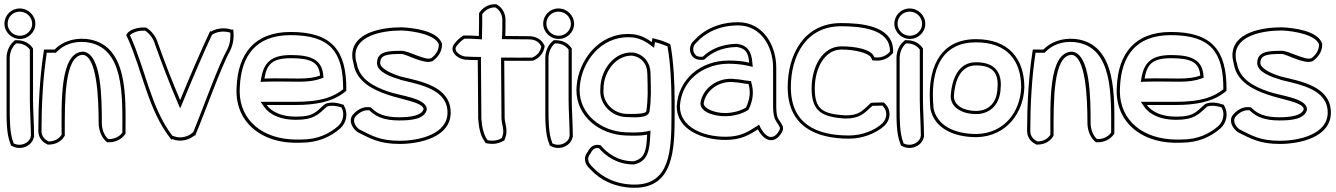

<svg xmlns="http://www.w3.org/2000/svg" viewBox="-20 -650 6311 907"><path d="M1 -538C1 -499 34 -466 74 -466C114 -466 147 -498 147 -537C147 -577 114 -610 73 -610C33 -610 1 -578 1 -538ZM11 -138C11 -88 10 -17 29 28L32 37L41 42C82 61 131 39 140 -2L141 -4V-7C141 -61 136 -129 136 -178V-421C121 -444 95 -460 61 -460H51L43 -453C23 -435 11 -406 11 -376ZM16 -538C16 -570 41 -595 73 -595C106 -595 132 -569 132 -537C132 -507 106 -481 74 -481C42 -481 16 -507 16 -538ZM26 -138V-376C26 -402 37 -427 53 -442L57 -445H61C89 -445 109 -432 121 -416V-178C121 -129 126 -58 126 -8L125 -5C124 -2 124 0 123 3C112 28 77 42 48 29L44 27L43 23V22C26 -18 26 -88 26 -138Z M161 -31C161 -5 176 19 200 30L205 33H211C241 33 268 19 282 -3L286 -9V-16C286 -172 283 -389 372 -391C437 -383 446 -193 446 -70C446 -37 458 -5 478 15L486 22H496C526 22 553 8 568 -12L573 -18V-26C573 -189 588 -444 388 -466C324 -472 271 -450 238 -416H188L185 -396C168 -284 161 -153 161 -31ZM176 -31C176 -152 183 -283 200 -394L201 -401H244L249 -406C279 -437 326 -457 386 -451C569 -431 558 -195 558 -26V-23L556 -21C544 -5 521 7 496 7H492L488 4C471 -13 461 -41 461 -70C461 -185 460 -395 374 -406H373H372C261 -403 271 -162 271 -16V-14L269 -11C258 6 237 18 211 18H209L207 17L206 16C187 7 176 -11 176 -31Z M576 -484 581 -475C653 -317 679 -127 790 10L794 7C836 25 881 7 899 -11L901 -7C948 -117 1023 -332 1067 -410C1085 -446 1086 -486 1081 -513L1078 -509L1063 -513C1029 -521 996 -513 976 -500L973 -504C925 -401 877 -289 831 -177C797 -256 758 -356 725 -449C717 -476 697 -504 670 -520H655C624 -520 597 -509 583 -495ZM593 -483 595 -485C606 -495 628 -505 655 -505H666C688 -490 704 -467 711 -445V-444C744 -351 783 -250 817 -171L831 -138L845 -171C889 -278 935 -386 981 -485L984 -487C1000 -498 1030 -505 1059 -498L1068 -496C1070 -472 1067 -443 1054 -417C1010 -339 939 -137 893 -26L888 -22C874 -8 835 8 800 -7L794 -9C692 -142 667 -324 595 -481L594 -482Z M1098 -243C1085 -77 1213 34 1404 24C1484 24 1543 -5 1588 -44C1618 -72 1624 -115 1607 -147L1603 -155C1576 -164 1545 -171 1516 -159L1512 -156C1469 -117 1458 -99 1377 -99C1312 -99 1263 -121 1240 -154H1375C1472 -154 1550 -169 1607 -214L1616 -221V-231C1616 -410 1549 -499 1353 -499C1178 -499 1105 -391 1098 -243ZM1113 -242C1120 -385 1187 -484 1353 -484C1541 -484 1601 -404 1601 -231V-228L1598 -226C1576 -209 1552 -196 1523 -187C1481 -174 1432 -169 1375 -169H1211L1228 -145C1255 -106 1309 -84 1377 -84C1461 -84 1481 -107 1522 -144L1523 -146C1545 -154 1569 -150 1592 -143L1594 -140C1608 -114 1602 -78 1578 -55C1534 -17 1480 9 1404 9H1403C1384 10 1367 9 1350 8C1197 -4 1102 -102 1113 -242ZM1211 -263 1230 -264C1284 -266 1341 -264 1393 -264C1437 -264 1471 -269 1497 -279L1508 -283L1507 -294C1501 -369 1448 -390 1354 -390C1259 -390 1226 -352 1214 -281ZM1229 -279C1240 -345 1264 -375 1354 -375C1447 -375 1487 -357 1492 -293C1469 -284 1436 -279 1393 -279C1341 -279 1284 -281 1229 -279Z M1644 -389C1644 -377 1646 -364 1650 -350C1663 -265 1740 -227 1810 -203C1876 -180 1977 -167 1981 -135C1973 -104 1920 -96 1865 -96C1801 -96 1764 -111 1738 -137L1731 -143L1721 -144C1693 -146 1665 -130 1647 -108L1645 -106C1625 -76 1646 -43 1669 -26C1729 4 1772 30 1867 30C1964 30 2109 -2 2109 -118C2109 -243 1965 -266 1875 -288C1834 -300 1776 -325 1776 -352C1776 -391 1808 -395 1877 -395C1898 -395 1985 -344 2022 -361L2025 -362L2027 -364C2048 -380 2068 -405 2068 -439V-444C2047 -505 1935 -518 1879 -521H1877C1784 -521 1644 -497 1644 -389ZM1657 -97 1658 -98 1659 -99C1675 -118 1699 -131 1720 -129H1725L1728 -126C1758 -97 1799 -81 1865 -81C1917 -81 1984 -85 1996 -131V-134V-137C1990 -187 1872 -197 1815 -217C1745 -241 1677 -276 1665 -352V-353L1664 -354C1660 -367 1659 -379 1659 -389C1659 -480 1782 -506 1877 -506H1879C1938 -503 2035 -486 2053 -441V-439C2053 -411 2037 -390 2018 -376L2017 -375H2016C1989 -363 1911 -410 1877 -410C1812 -410 1761 -407 1761 -352C1761 -308 1833 -285 1871 -274V-273C1966 -250 2094 -228 2094 -118C2094 -18 1965 15 1867 15C1776 15 1736 -9 1677 -39C1656 -55 1646 -79 1657 -97Z M2126 -443C2099 -407 2142 -371 2178 -368C2199 -367 2217 -366 2237 -366C2237 -274 2239 -180 2239 -90V-89C2242 -43 2251 -8 2268 16L2274 26L2285 28C2309 32 2332 29 2353 18L2362 14L2366 4C2382 -36 2364 -69 2364 -92C2364 -180 2362 -271 2362 -363C2405 -362 2449 -363 2491 -363H2497C2528 -375 2549 -399 2553 -433L2549 -440C2537 -465 2509 -479 2480 -479C2442 -479 2406 -480 2367 -480C2368 -504 2368 -530 2368 -556C2368 -586 2353 -613 2331 -626L2325 -630H2318C2283 -630 2258 -611 2243 -588V-580C2243 -544 2243 -514 2242 -480C2222 -481 2200 -483 2175 -482H2168C2151 -470 2139 -460 2126 -443ZM2138 -434C2149 -448 2159 -457 2173 -467H2175C2200 -468 2220 -466 2241 -465L2257 -464V-480C2258 -514 2258 -544 2258 -580V-583C2271 -601 2291 -615 2318 -615H2320L2323 -613C2340 -603 2353 -581 2353 -556C2353 -530 2353 -505 2352 -481L2351 -465H2367C2406 -465 2442 -464 2480 -464C2505 -464 2526 -453 2535 -434L2536 -433L2537 -430C2532 -405 2518 -388 2494 -378H2491C2449 -378 2405 -377 2362 -378H2347V-363C2347 -271 2349 -180 2349 -92C2349 -61 2366 -36 2352 -2L2350 3L2346 4V5C2328 14 2309 17 2288 13L2283 12L2281 8L2280 7C2266 -13 2257 -45 2254 -89V-90C2254 -180 2252 -274 2252 -366V-381H2237C2218 -381 2200 -382 2179 -383C2169 -384 2157 -388 2148 -395C2132 -407 2127 -420 2138 -434Z M2546 -538C2546 -499 2579 -466 2619 -466C2659 -466 2692 -498 2692 -537C2692 -577 2659 -610 2618 -610C2578 -610 2546 -578 2546 -538ZM2556 -138C2556 -88 2555 -17 2574 28L2577 37L2586 42C2627 61 2676 39 2685 -2L2686 -4V-7C2686 -61 2681 -129 2681 -178V-421C2666 -444 2640 -460 2606 -460H2596L2588 -453C2568 -435 2556 -406 2556 -376ZM2561 -538C2561 -570 2586 -595 2618 -595C2651 -595 2677 -569 2677 -537C2677 -507 2651 -481 2619 -481C2587 -481 2561 -507 2561 -538ZM2571 -138V-376C2571 -402 2582 -427 2598 -442L2602 -445H2606C2634 -445 2654 -432 2666 -416V-178C2666 -129 2671 -58 2671 -8L2670 -5C2669 -2 2669 0 2668 3C2657 28 2622 42 2593 29L2589 27L2588 23V22C2571 -18 2571 -88 2571 -138Z M2703 -225C2703 -99 2813 -15 2934 -10C2969 -9 3003 -7 3037 -14C3034 61 3026 100 2972 112C2898 111 2850 75 2817 36C2787 29 2768 43 2756 68C2750 75 2746 83 2744 92C2739 122 2760 141 2769 150C2815 200 2886 237 2978 237C3162 237 3167 56 3167 -105V-168C3167 -261 3162 -353 3149 -429L3146 -441L3134 -447C3117 -454 3102 -460 3088 -463L3062 -470L3059 -451C3038 -467 3012 -481 2980 -487C2827 -508 2727 -385 2707 -268C2705 -254 2703 -239 2703 -225ZM2718 -225C2718 -237 2720 -253 2722 -266C2741 -378 2836 -491 2978 -472C3008 -466 3030 -454 3050 -439L3070 -424L3074 -451L3084 -448H3085C3097 -445 3112 -439 3128 -433L3133 -431L3134 -426C3147 -351 3152 -260 3152 -168V-105C3152 60 3146 222 2978 222C2890 222 2824 187 2780 140C2770 130 2756 116 2759 95C2761 88 2763 83 2767 78L2769 76L2770 74C2780 54 2791 47 2809 50C2845 90 2896 126 2972 127H2974H2975C3040 113 3049 61 3052 -13L3053 -33L3034 -29C3003 -23 2970 -24 2935 -25C2820 -30 2718 -109 2718 -225ZM2816 -229C2810 -158 2869 -99 2938 -97C2986 -95 3038 -92 3047 -120L3048 -121V-122C3057 -182 3055 -229 3053 -301C3053 -357 3019 -394 2971 -402H2970H2969C2881 -407 2816 -319 2816 -230ZM2831 -228V-230C2831 -313 2892 -391 2968 -387C3009 -380 3038 -350 3038 -301C3040 -228 3042 -182 3033 -124C3030 -114 2993 -110 2939 -112C2877 -114 2825 -167 2831 -228Z M3177 -147C3177 -36 3300 11 3407 11C3481 11 3520 -13 3560 -39C3569 -22 3589 9 3618 12C3643 14 3659 -3 3667 -15C3675 -26 3683 -39 3677 -56L3676 -57C3657 -95 3649 -82 3647 -143V-331C3647 -433 3587 -545 3467 -545C3376 -545 3305 -510 3258 -458C3233 -437 3232 -395 3261 -375C3273 -367 3288 -366 3306 -368L3312 -373C3343 -402 3391 -427 3461 -428C3503 -421 3515 -402 3519 -354C3488 -362 3450 -364 3422 -364C3288 -364 3184 -274 3177 -149ZM3192 -147V-149C3197 -233 3247 -298 3322 -329C3352 -342 3386 -349 3422 -349C3449 -349 3486 -346 3515 -339L3536 -334L3534 -355C3530 -406 3512 -435 3463 -443H3462H3461C3387 -442 3335 -415 3302 -384L3300 -382C3284 -381 3276 -383 3269 -387C3266 -389 3265 -392 3263 -394C3250 -409 3253 -434 3268 -447L3269 -448C3313 -497 3380 -530 3467 -530C3575 -530 3632 -429 3632 -331V-143C3634 -80 3647 -82 3663 -50L3664 -48C3666 -41 3662 -34 3655 -24C3648 -13 3636 -2 3619 -3C3600 -5 3582 -29 3573 -46L3566 -61L3552 -52C3512 -26 3477 -4 3407 -4C3301 -4 3192 -50 3192 -147ZM3289 -160C3291 -118 3357 -101 3405 -101C3447 -101 3487 -113 3512 -129L3516 -132L3518 -136C3537 -177 3542 -215 3530 -257L3528 -267L3517 -268C3495 -270 3478 -275 3457 -276H3456C3373 -289 3298 -233 3289 -163V-162ZM3304 -161C3312 -222 3379 -273 3454 -261H3456C3475 -260 3492 -255 3516 -253C3527 -215 3522 -181 3504 -142C3482 -128 3444 -116 3405 -116C3356 -116 3305 -137 3304 -161Z M3701 -238C3701 -53 3834 5 3991 5C4055 5 4118 -20 4157 -55C4192 -89 4187 -134 4163 -158L4155 -166H4142C4131 -165 4111 -166 4094 -164L4088 -158C4051 -125 4039 -105 3973 -105C3866 -112 3829 -133 3829 -232C3829 -330 3877 -416 3955 -416C4020 -416 4084 -399 4095 -378L4101 -365L4115 -364C4148 -361 4176 -375 4192 -393L4199 -400V-410C4199 -531 4042 -541 3953 -541C3778 -541 3701 -392 3701 -238ZM3716 -238C3716 -388 3789 -526 3953 -526C4046 -526 4184 -513 4184 -410V-406L4181 -403C4168 -388 4144 -376 4116 -379H4111L4108 -385C4091 -418 4020 -431 3955 -431C3864 -431 3814 -333 3814 -232C3814 -125 3862 -97 3972 -90H3973C4043 -90 4062 -115 4098 -147L4101 -150C4117 -151 4133 -150 4143 -151H4149L4152 -147C4170 -129 4175 -94 4147 -66C4110 -33 4051 -10 3991 -10C3837 -10 3716 -64 3716 -238Z M4205 -538C4205 -499 4238 -466 4278 -466C4318 -466 4351 -498 4351 -537C4351 -577 4318 -610 4277 -610C4237 -610 4205 -578 4205 -538ZM4215 -138C4215 -88 4214 -17 4233 28L4236 37L4245 42C4286 61 4335 39 4344 -2L4345 -4V-7C4345 -61 4340 -129 4340 -178V-421C4325 -444 4299 -460 4265 -460H4255L4247 -453C4227 -435 4215 -406 4215 -376ZM4220 -538C4220 -570 4245 -595 4277 -595C4310 -595 4336 -569 4336 -537C4336 -507 4310 -481 4278 -481C4246 -481 4220 -507 4220 -538ZM4230 -138V-376C4230 -402 4241 -427 4257 -442L4261 -445H4265C4293 -445 4313 -432 4325 -416V-178C4325 -129 4330 -58 4330 -8L4329 -5C4328 -2 4328 0 4327 3C4316 28 4281 42 4252 29L4248 27L4247 23V22C4230 -18 4230 -88 4230 -138Z M4372 -203C4372 -182 4373 -161 4375 -139V-137C4393 -44 4485 -2 4593 -2C4737 -5 4815 -120 4819 -237C4819 -373 4744 -465 4591 -465C4425 -465 4372 -338 4372 -203ZM4387 -203C4387 -335 4436 -450 4591 -450C4736 -450 4804 -366 4804 -237C4800 -125 4727 -20 4593 -17C4488 -17 4407 -57 4390 -138V-140C4388 -162 4387 -182 4387 -203ZM4471 -196C4471 -138 4532 -111 4590 -111C4664 -111 4705 -164 4707 -234V-235C4707 -238 4708 -243 4708 -250C4708 -319 4669 -356 4590 -356C4505 -356 4476 -272 4471 -197ZM4486 -196C4491 -271 4518 -341 4590 -341C4663 -341 4693 -311 4693 -250C4693 -245 4692 -240 4692 -235V-234C4690 -170 4655 -126 4590 -126C4534 -126 4486 -151 4486 -196Z M4832 -31C4832 -5 4847 19 4871 30L4876 33H4882C4912 33 4939 19 4953 -3L4957 -9V-16C4957 -172 4954 -389 5043 -391C5108 -383 5117 -193 5117 -70C5117 -37 5129 -5 5149 15L5157 22H5167C5197 22 5224 8 5239 -12L5244 -18V-26C5244 -189 5259 -444 5059 -466C4995 -472 4942 -450 4909 -416H4859L4856 -396C4839 -284 4832 -153 4832 -31ZM4847 -31C4847 -152 4854 -283 4871 -394L4872 -401H4915L4920 -406C4950 -437 4997 -457 5057 -451C5240 -431 5229 -195 5229 -26V-23L5227 -21C5215 -5 5192 7 5167 7H5163L5159 4C5142 -13 5132 -41 5132 -70C5132 -185 5131 -395 5045 -406H5044H5043C4932 -403 4942 -162 4942 -16V-14L4940 -11C4929 6 4908 18 4882 18H4880L4878 17L4877 16C4858 7 4847 -11 4847 -31Z M5256 -243C5243 -77 5371 34 5562 24C5642 24 5701 -5 5746 -44C5776 -72 5782 -115 5765 -147L5761 -155C5734 -164 5703 -171 5674 -159L5670 -156C5627 -117 5616 -99 5535 -99C5470 -99 5421 -121 5398 -154H5533C5630 -154 5708 -169 5765 -214L5774 -221V-231C5774 -410 5707 -499 5511 -499C5336 -499 5263 -391 5256 -243ZM5271 -242C5278 -385 5345 -484 5511 -484C5699 -484 5759 -404 5759 -231V-228L5756 -226C5734 -209 5710 -196 5681 -187C5639 -174 5590 -169 5533 -169H5369L5386 -145C5413 -106 5467 -84 5535 -84C5619 -84 5639 -107 5680 -144L5681 -146C5703 -154 5727 -150 5750 -143L5752 -140C5766 -114 5760 -78 5736 -55C5692 -17 5638 9 5562 9H5561C5542 10 5525 9 5508 8C5355 -4 5260 -102 5271 -242ZM5369 -263 5388 -264C5442 -266 5499 -264 5551 -264C5595 -264 5629 -269 5655 -279L5666 -283L5665 -294C5659 -369 5606 -390 5512 -390C5417 -390 5384 -352 5372 -281ZM5387 -279C5398 -345 5422 -375 5512 -375C5605 -375 5645 -357 5650 -293C5627 -284 5594 -279 5551 -279C5499 -279 5442 -281 5387 -279Z M5802 -389C5802 -377 5804 -364 5808 -350C5821 -265 5898 -227 5968 -203C6034 -180 6135 -167 6139 -135C6131 -104 6078 -96 6023 -96C5959 -96 5922 -111 5896 -137L5889 -143L5879 -144C5851 -146 5823 -130 5805 -108L5803 -106C5783 -76 5804 -43 5827 -26C5887 4 5930 30 6025 30C6122 30 6267 -2 6267 -118C6267 -243 6123 -266 6033 -288C5992 -300 5934 -325 5934 -352C5934 -391 5966 -395 6035 -395C6056 -395 6143 -344 6180 -361L6183 -362L6185 -364C6206 -380 6226 -405 6226 -439V-444C6205 -505 6093 -518 6037 -521H6035C5942 -521 5802 -497 5802 -389ZM5815 -97 5816 -98 5817 -99C5833 -118 5857 -131 5878 -129H5883L5886 -126C5916 -97 5957 -81 6023 -81C6075 -81 6142 -85 6154 -131V-134V-137C6148 -187 6030 -197 5973 -217C5903 -241 5835 -276 5823 -352V-353L5822 -354C5818 -367 5817 -379 5817 -389C5817 -480 5940 -506 6035 -506H6037C6096 -503 6193 -486 6211 -441V-439C6211 -411 6195 -390 6176 -376L6175 -375H6174C6147 -363 6069 -410 6035 -410C5970 -410 5919 -407 5919 -352C5919 -308 5991 -285 6029 -274V-273C6124 -250 6252 -228 6252 -118C6252 -18 6123 15 6025 15C5934 15 5894 -9 5835 -39C5814 -55 5804 -79 5815 -97Z"/></svg>

Font: Snowfall
Style: BlkOl
Weight: 900
Designer: Jasper
Foundry: Cannot Into Space Fonts
Version: Version 0.9